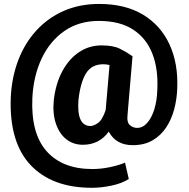

<svg xmlns="http://www.w3.org/2000/svg" viewBox="-20 -708 936 950"><path d="M856.9 -268.6Q855 -216.8 841.8 -167Q828.6 -117.2 802 -77.1Q775.4 -37.1 734.6 -13.4Q693.8 10.3 636.7 10.3Q554.2 10.3 518.1 -56.6Q470.7 8.3 390.1 8.3Q342.8 8.3 308.1 -19Q273.4 -46.4 256.6 -96.2Q239.7 -146 246.1 -212.9Q255.9 -295.4 288.6 -356Q321.3 -416.5 371.1 -450Q420.9 -483.4 481.9 -483.4Q540 -483.4 573 -467Q606 -450.7 635.7 -429.7L611.3 -143.1Q606.4 -102.5 622.6 -88.9Q638.7 -75.2 658.2 -75.2Q686.5 -75.2 708.5 -100.1Q730.5 -125 743.7 -167.7Q756.8 -210.4 758.3 -263.7Q763.7 -365.7 733.9 -442.4Q704.1 -519 638.4 -561.8Q572.8 -604.5 468.8 -604.5Q370.1 -604.5 298.3 -554.4Q226.6 -504.4 186 -418.2Q145.5 -332 140.1 -223.6Q132.3 -47.9 210.7 40.3Q289.1 128.4 437 128.4Q479.5 128.4 523.7 119.1Q567.9 109.9 598.6 96.7L617.2 177.7Q583 199.7 531.7 210.4Q480.5 221.2 435.1 221.2Q237.3 221.2 131.3 108.6Q25.4 -3.9 33.2 -223.6Q37.6 -323.7 69.8 -408.7Q102.1 -493.7 159.2 -556.4Q216.3 -619.1 294.9 -653.8Q373.5 -688.5 470.7 -688.5Q599.6 -688.5 687.5 -635.5Q775.4 -582.5 818.8 -488Q862.3 -393.6 856.9 -268.6ZM368.2 -212.9Q358.4 -84.5 428.2 -84.5Q443.4 -84.5 464.8 -99.4Q486.3 -114.3 502.9 -163.6L522 -386.2Q506.8 -390.1 491.2 -390.1Q433.1 -390.1 405.3 -344.5Q377.4 -298.8 368.2 -212.9Z"/></svg>

Font: Vazirmatn UI Black
Style: Regular
Weight: 900
Designer: Saber Rastikerdar
Foundry: Saber Rastikerdar
Version: Version 33.003